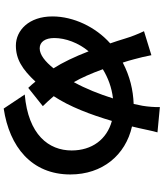

<svg xmlns="http://www.w3.org/2000/svg" viewBox="57 -891 886 1040"><g transform="rotate(90 500.0 -371.0)"><path d="M242 -143C206 -143 186 -174 186 -222C186 -283 212 -353 258 -408C287 -333 319 -266 350 -218C314 -173 277 -143 242 -143ZM513 -540C490 -467 460 -391 425 -328C402 -367 377 -424 355 -485C401 -513 453 -533 513 -540ZM674 -681C680 -706 689 -754 697 -781L560 -794C561 -771 558 -729 553 -700C550 -685 547 -669 543 -652C467 -649 394 -632 319 -593C312 -614 306 -635 301 -654C293 -683 285 -716 279 -748L149 -708C166 -672 178 -641 189 -605C197 -578 206 -551 215 -525C126 -446 69 -326 69 -212C69 -84 145 -14 227 -14C300 -14 355 -48 422 -120C432 -107 444 -94 456 -81L555 -160C537 -178 519 -198 501 -219C558 -305 601 -419 635 -534C735 -507 795 -426 795 -316C795 -192 710 -81 492 -62L568 52C775 21 925 -99 925 -309C925 -483 820 -608 665 -643Z"/></g></svg>

Font: Noto Sans Mono CJK JP Bold
Style: Regular
Weight: 700
Designer: Ryoko NISHIZUKA (kana & ideographs); Paul D. Hunt (Latin, Greek & Cyrillic); Wenlong ZHANG (bopomofo); Sandoll Communica
Foundry: Adobe Systems Incorporated
Version: Version 1.004;PS 1.004;hotconv 1.0.82;makeotf.lib2.5.63406